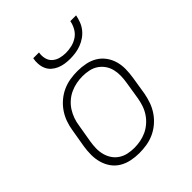

<svg xmlns="http://www.w3.org/2000/svg" viewBox="-205 -871 1010 1010"><g transform="rotate(-45 300.0 -366.0)"><path d="M250 8Q250 8 250 8Q250 8 250 8H249Q219 8 190 2Q161 -4 136.5 -18.5Q112 -33 95.5 -56Q79 -79 71 -107Q63 -135 63 -165Q63 -195 68 -226L85 -326Q89 -353 98.5 -380Q108 -407 124.5 -431.5Q141 -456 164 -475.5Q187 -495 213.5 -507Q240 -519 268 -523.5Q296 -528 324 -528Q324 -528 324 -528Q324 -528 324 -528Q354 -528 383.5 -522Q413 -516 437 -501.5Q461 -487 478 -464Q495 -441 503 -413Q511 -385 510.5 -355Q510 -325 505 -294L489 -194Q484 -167 474.5 -140Q465 -113 448.5 -88.5Q432 -64 409 -44.5Q386 -25 359.5 -13Q333 -1 305 3.5Q277 8 250 8ZM250 -30Q273 -30 296.5 -34.5Q320 -39 341.5 -49Q363 -59 382 -75.5Q401 -92 414.5 -112.5Q428 -133 435.5 -155.5Q443 -178 447 -201L463 -301Q467 -325 467.5 -349Q468 -373 462.5 -395.5Q457 -418 444 -436.5Q431 -455 412.5 -467.5Q394 -480 370.5 -485Q347 -490 323 -490Q300 -490 277 -485.5Q254 -481 232 -471Q210 -461 191 -444.5Q172 -428 159 -407.5Q146 -387 138 -364.5Q130 -342 127 -319L110 -219Q106 -195 105.5 -171Q105 -147 111 -124.5Q117 -102 129.5 -83.5Q142 -65 161 -52.5Q180 -40 203 -35Q226 -30 250 -30ZM343 -600Q323 -600 303.5 -603Q284 -606 266.5 -613.5Q249 -621 235 -633.5Q221 -646 213.5 -663Q206 -680 204.5 -700Q203 -720 207 -740H250Q246 -718 251 -697Q256 -676 271 -662.5Q286 -649 306.5 -643.5Q327 -638 349 -638Q371 -638 394 -643.5Q417 -649 436.5 -662.5Q456 -676 467.5 -697Q479 -718 483 -740H526Q522 -720 514.5 -700Q507 -680 493.5 -663Q480 -646 462 -633.5Q444 -621 424 -613.5Q404 -606 383.5 -603Q363 -600 343 -600Z"/></g></svg>

Font: Iosevka SS04 XLt Ex
Style: Italic
Weight: 200
Width: 7
Italic angle: -9°
Monospace: yes
Designer: Belleve Invis
Foundry: Belleve Invis
Version: Version 19.0.0; ttfautohint (v1.8.4)